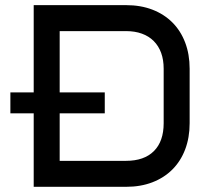

<svg xmlns="http://www.w3.org/2000/svg" viewBox="-20 -720 821 740"><path d="M20 -363.8H109.9V-700.2H465.8Q522 -700.2 567.1 -682.9Q612.3 -665.5 644.3 -633.5Q676.3 -601.6 693.6 -556.2Q710.9 -510.7 710.9 -455.1V-245.1Q710.9 -189.5 693.6 -144Q676.3 -98.6 644.3 -66.7Q612.3 -34.7 567.1 -17.3Q522 0 465.8 0H109.9V-283.2H20ZM465.8 -100.1Q535.6 -100.1 573.2 -137.7Q610.8 -175.3 610.8 -245.1V-455.1Q610.8 -489.3 601.1 -516.1Q591.3 -543 572.5 -561.8Q553.7 -580.6 526.9 -590.3Q500 -600.1 465.8 -600.1H210V-363.8H383.8V-283.2H210V-100.1Z"/></svg>

Font: Aldrich [RUS by Daymarius]
Style: Regular
Weight: 400
Designer: Matthew Desmond
Foundry: Matthew Desmond
Version: Version 1.002 August 24, 2018